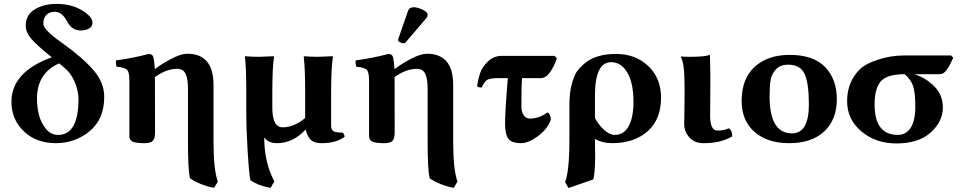

<svg xmlns="http://www.w3.org/2000/svg" viewBox="-20 -718 4885 976"><path d="M303.2 -377 280.8 -396Q168 -346.2 168 -216.8Q168 -173.8 178 -134Q188 -94.2 213.4 -63.2Q238.8 -32.2 274.9 -32.2Q378.9 -32.2 378.9 -213.9Q378.9 -256.8 359.1 -303Q339.4 -349.1 303.2 -377ZM243.2 -426.8 229 -438Q164.1 -491.2 137.5 -522.7Q110.8 -554.2 110.8 -586.9Q110.8 -642.1 156.5 -670.2Q202.1 -698.2 267.1 -698.2Q343.3 -698.2 396.7 -665.5Q450.2 -632.8 450.2 -603Q450.2 -582 431.6 -572.5Q413.1 -563 391.1 -563Q345.2 -563 321.8 -607.9Q295.9 -657.7 259.8 -658.2Q231.9 -658.2 216.1 -642.6Q200.2 -627 200.2 -596.9Q200.2 -566.9 297.9 -498Q400.9 -424.8 455.3 -361.3Q509.8 -297.9 509.8 -226.1Q509.8 -112.3 435.8 -51.3Q361.8 9.8 264.2 9.8Q164.1 9.8 101.1 -50.5Q38.1 -110.8 38.1 -200.2Q38.1 -352.5 243.2 -426.8Z M768.1 -43.5Q768.1 -15.6 757.6 -2.9Q747.1 9.8 715.3 9.8Q672.4 9.8 655 2.2Q637.7 -5.4 637.7 -25.9Q637.7 -215.3 637.7 -309.1Q637.7 -351.1 626.2 -363Q614.7 -375 572.8 -378.9Q566.9 -397.9 570.3 -411.1Q655.3 -422.4 736.3 -443.8Q755.4 -443.8 759.8 -426.8Q765.1 -402.8 767.1 -366.2Q799.8 -392.1 849.4 -418.2Q898.9 -444.3 930.7 -444.8Q994.6 -445.8 1030 -407.5Q1065.4 -369.1 1065.4 -284.2V0Q1065.4 146 1087.4 205.1L1068.4 236.8Q997.6 223.6 945.3 188Q935.5 142.1 935.5 0V-267.1Q935.5 -316.9 923.6 -342.5Q911.6 -368.2 880.4 -368.2Q826.2 -368.2 767.6 -326.2V-321.3Q767.6 -229 768.1 -43.5Z M1364.3 -248V-170.9Q1364.3 -70.8 1417 -70.8Q1475.1 -70.8 1531.2 -118.2V-250Q1531.2 -373 1523.9 -429.2L1526.4 -432.1Q1560.5 -429.2 1594.2 -429.2Q1594.2 -429.2 1671.4 -432.1L1672.4 -429.2Q1663.6 -376 1663.1 -249V-80.1Q1663.1 -57.1 1676 -50.5Q1689 -43.9 1722.2 -43.9Q1730 -37.1 1731.9 -22.9Q1689 10.3 1613.3 9.8Q1580.1 9.8 1562 -5.1Q1543.9 -20 1534.2 -58.1H1532.2Q1468.3 9.8 1388.2 9.8Q1342.3 9.8 1323.2 -20Q1323.2 107.9 1375 205.1Q1367.2 214.8 1356 236.8Q1297.9 228 1252.9 198.2Q1246.1 168.5 1239 51.8Q1231.9 -64.9 1231.9 -129.9V-249Q1231.9 -373 1225.1 -429.2L1227.1 -432.1Q1261.2 -429.2 1294.9 -429.2L1372.1 -432.1L1373 -429.2Q1364.3 -376 1364.3 -248Z M2083 -681.2Q2101.1 -681.2 2127.4 -669.2Q2153.8 -657.2 2153.8 -643.1Q2153.8 -634.3 2148.9 -627.9L2044.9 -505.9Q2038.1 -498 2033.7 -498Q2026.9 -498 2015.4 -502.4Q2003.9 -506.8 2003.9 -512.2Q2003.9 -518.1 2004.9 -521L2054.7 -664.1Q2061 -681.2 2083 -681.2ZM1986.3 -43.5Q1986.3 -15.6 1975.8 -2.9Q1965.3 9.8 1933.6 9.8Q1890.6 9.8 1873.3 2.2Q1856 -5.4 1856 -25.9Q1856 -215.3 1856 -309.1Q1856 -351.1 1844.5 -363Q1833 -375 1791 -378.9Q1785.2 -397.9 1788.6 -411.1Q1873.5 -422.4 1954.6 -443.8Q1973.6 -443.8 1978 -426.8Q1983.4 -402.8 1985.4 -366.2Q2018.1 -392.1 2067.6 -418.2Q2117.2 -444.3 2148.9 -444.8Q2212.9 -445.8 2248.3 -407.5Q2283.7 -369.1 2283.7 -284.2V0Q2283.7 146 2305.7 205.1L2286.6 236.8Q2215.8 223.6 2163.6 188Q2153.8 142.1 2153.8 0V-267.1Q2153.8 -316.9 2141.8 -342.5Q2129.9 -368.2 2098.6 -368.2Q2044.4 -368.2 1985.8 -326.2V-321.3Q1985.8 -229 1986.3 -43.5Z M2561.5 -320.8H2512.2Q2474.1 -320.8 2458.7 -313Q2443.4 -305.2 2428.2 -272.9Q2410.2 -272.9 2405.3 -280.8Q2410.2 -314.9 2420.2 -345.5Q2430.2 -376 2459.7 -405Q2489.3 -434.1 2532.2 -434.1H2799.3L2810.5 -421.9Q2799.3 -384.8 2777.3 -352.8Q2755.4 -320.8 2728.5 -320.8H2633.3Q2630.4 -284.7 2630.4 -178.2Q2630.4 -148.4 2642.3 -131.8Q2654.3 -115.2 2672.4 -115.2Q2720.2 -115.2 2762.2 -146Q2770 -145 2775.1 -134Q2780.3 -123 2780.3 -109.9Q2763.2 -62 2714.8 -26.1Q2666.5 9.8 2628.4 9.8Q2581.5 9.8 2564.5 -12.2Q2547.4 -34.2 2547.4 -91.8Q2547.4 -154.8 2561.5 -320.8Z M3200.2 -200.2Q3200.2 -295.4 3169.2 -348.6Q3138.2 -401.9 3086.4 -401.9Q3004.4 -401.9 3004.4 -231.9V-119.1Q3018.6 -88.4 3048.3 -60.3Q3078.1 -32.2 3104.5 -32.2Q3151.4 -32.2 3175.8 -76.7Q3200.2 -121.1 3200.2 -200.2ZM2996.1 193.8 2870.1 237.8 2852.5 208Q2874.5 150.9 2874.5 -6.8V-186Q2874.5 -248 2887 -292.5Q2899.4 -336.9 2912.8 -355Q2926.3 -373 2946.3 -391.1Q3005.4 -444.3 3111.3 -443.8Q3211.4 -443.8 3275.9 -381.8Q3340.3 -319.8 3340.3 -222.2Q3340.3 -110.4 3271.7 -50.3Q3203.1 9.8 3090.3 9.8Q3044.4 9.8 3004.4 -11.2Q3004.4 2.9 3004.9 32.5Q3005.4 62 3005.4 77.1Q3004.9 158.7 2996.1 193.8Z M3460 -261.2 3459 -321.8Q3458 -395 3440.9 -429.2L3442.9 -431.2Q3455.1 -429.2 3486.8 -429.2Q3564 -429.2 3588.9 -439Q3590.8 -375 3590.8 -342.8V-272Q3590.8 -238.3 3590.3 -190.4Q3589.8 -142.6 3589.8 -130.9Q3589.8 -53.7 3627 -54.2Q3661.1 -54.2 3685.1 -65.9Q3702.1 -55.2 3702.1 -24.9Q3644 10.3 3555.2 9.8Q3510.3 9.8 3484.1 -19.8Q3458 -49.3 3458 -87.9Q3458 -92.8 3459.2 -159.4Q3460.4 -226.1 3460 -261.2Z M3750 -205.1Q3750 -317.9 3816.4 -378.4Q3882.8 -439 3994.1 -439Q4115.2 -439 4174.6 -377Q4233.9 -314.9 4233.9 -213.9Q4233.9 -109.9 4169.9 -50Q4106 9.8 3992.2 9.8Q3880.4 9.8 3815.2 -47.6Q3750 -105 3750 -205.1ZM3986.8 -389.2Q3945.8 -389.2 3923.8 -365Q3901.9 -340.8 3897 -309.8Q3892.1 -278.8 3892.1 -228Q3892.1 -40 4005.9 -40Q4091.8 -40 4091.8 -187Q4091.8 -295.9 4069.8 -342.5Q4047.9 -389.2 3986.8 -389.2Z M4754.9 -340.8H4628.9Q4689 -320.8 4731 -277.3Q4772.9 -233.9 4772.9 -171.9Q4772.9 -100.1 4710.9 -44.4Q4648.9 11.2 4537.1 11.2Q4432.1 11.2 4359.1 -49.8Q4286.1 -110.8 4286.1 -204.1Q4286.1 -301.3 4351.1 -366.2Q4377.9 -393.1 4442.9 -414.6Q4507.8 -436 4573.7 -436H4814.9L4825.7 -423.8Q4822.8 -418.9 4815.4 -403.1Q4808.1 -387.2 4803.5 -379.6Q4798.8 -372.1 4790.8 -361.1Q4782.7 -350.1 4774.4 -345.5Q4766.1 -340.8 4754.9 -340.8ZM4543.9 -32.2Q4585.9 -32.2 4609.4 -68.6Q4632.8 -105 4632.8 -175Q4632.8 -245.1 4622.3 -278.6Q4611.8 -312 4579.1 -340.8Q4488.3 -340.8 4457 -304Q4425.8 -267.1 4425.8 -188Q4425.8 -32.2 4543.9 -32.2Z"/></svg>

Font: Linux Biolinum O
Style: Bold
Weight: 700
Designer: Philipp H. Poll
Foundry: Philipp H. Poll
Version: Version 1.3.2